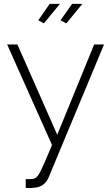

<svg xmlns="http://www.w3.org/2000/svg" viewBox="-20 -750 580 993"><path d="M207 -629 178 -645 237 -730H290ZM323 -629 293 -645 353 -730H406ZM113 176Q151 178 160 172Q173 168 188.5 138Q204 108 249 0L17 -520H70L276 -53L467 -520H518L233 164Q212 218 155 221Q139 224 113 222Z"/></svg>

Font: Raleway-v4020 Light
Style: Regular
Weight: 300
Designer: Matt McInerney, Pablo Impallari, Rodrigo Fuenzalida
Foundry: Matt McInerney, Pablo Impallari, Rodrigo Fuenzalida
Version: Version 4.020;PS 004.020;hotconv 1.0.88;makeotf.lib2.5.64775